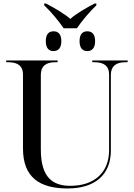

<svg xmlns="http://www.w3.org/2000/svg" viewBox="-20 -1056 757 1086"><path d="M340 -896H415C441 -935 486 -989 525 -1026V-1036H515C477 -1017 407 -977 378 -949C347 -977 278 -1017 240 -1036H230V-1026C269 -989 314 -935 340 -896ZM283 -767C307 -767 327 -782 327 -823C327 -865 307 -879 283 -879C258 -879 239 -865 239 -823C239 -782 258 -767 283 -767ZM474 -767C498 -767 518 -782 518 -823C518 -865 498 -879 474 -879C449 -879 430 -865 430 -823C430 -782 449 -767 474 -767ZM362 10C521 10 607 -71 607 -204V-632C607 -680 634 -704 689 -704H702V-714H502V-704H515C569 -704 597 -681 597 -636V-206C597 -81 514 -5 378 -5C281 -5 211 -49 211 -210V-633C211 -681 238 -704 293 -704H306V-714H15V-704H28C82 -704 110 -681 110 -636V-216C110 -53 204 10 362 10Z"/></svg>

Font: Noto Serif Display
Style: Regular
Weight: 400
Designer: Monotype Design Team
Foundry: Monotype Imaging Inc.
Version: Version 2.009